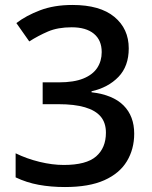

<svg xmlns="http://www.w3.org/2000/svg" viewBox="-20 -744 612 774"><path d="M499 -549Q499 -477 457.5 -434Q416 -391 349 -376V-372Q435 -362 478 -319Q521 -276 521 -205Q521 -143 491.5 -94Q462 -45 400.5 -17.5Q339 10 242 10Q185 10 136 1Q87 -8 43 -29V-126Q88 -104 139.5 -91.5Q191 -79 237 -79Q328 -79 367.5 -113.5Q407 -148 407 -209Q407 -249 386 -274Q365 -299 322.5 -311.5Q280 -324 216 -324H152V-412H217Q278 -412 316 -427.5Q354 -443 372 -470.5Q390 -498 390 -534Q390 -582 358.5 -608Q327 -634 269 -634Q213 -634 173.5 -617Q134 -600 98 -577L46 -651Q85 -681 141.5 -702.5Q198 -724 272 -724Q383 -724 441 -676Q499 -628 499 -549Z"/></svg>

Font: Noto Sans Adlam Medium
Style: Regular
Weight: 500
Version: Version 3.001